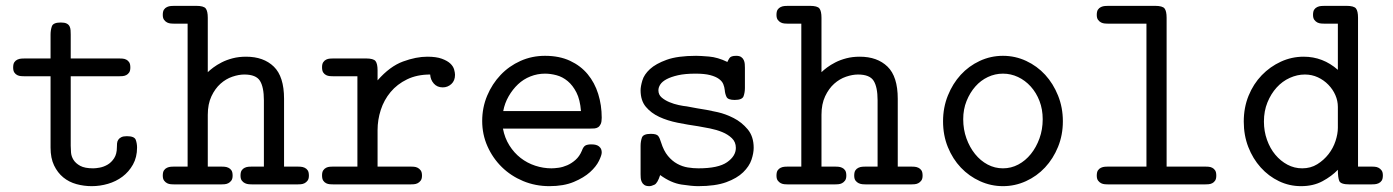

<svg xmlns="http://www.w3.org/2000/svg" viewBox="-20 -631 4765 657"><path d="M25 -400Q25 -412 29 -418Q33 -424 39.5 -427Q46 -430 53 -430.5Q60 -431 66 -431H153V-513Q153 -528 157.5 -541Q162 -554 188 -554Q201 -554 208 -550.5Q215 -547 218 -541Q221 -535 221.5 -527.5Q222 -520 222 -513V-431H386Q392 -431 399 -430.5Q406 -430 412 -427Q418 -424 422 -418Q426 -412 426 -400Q426 -389 422 -383Q418 -377 412 -374Q406 -371 399 -370.5Q392 -370 386 -370H222V-132Q222 -123 223 -109.5Q224 -96 231.5 -84Q239 -72 254.5 -63.5Q270 -55 299 -55Q308 -55 321.5 -57.5Q335 -60 348 -67.5Q361 -75 370.5 -89.5Q380 -104 380 -127Q380 -133 380.5 -140Q381 -147 384.5 -152.5Q388 -158 395 -161.5Q402 -165 414 -165Q440 -165 444.5 -152.5Q449 -140 449 -126Q449 -93 435 -68Q421 -43 399 -26.5Q377 -10 349.5 -2Q322 6 294 6Q267 6 241.5 -1Q216 -8 196.5 -24Q177 -40 165 -65Q153 -90 153 -126V-370H65Q59 -370 52 -370.5Q45 -371 39 -374Q33 -377 29 -383Q25 -389 25 -400Z M537 -30Q537 -42 541 -48Q545 -54 551.5 -57Q558 -60 565 -60.5Q572 -61 578 -61H622V-550H577Q572 -550 565 -550.5Q558 -551 552 -554Q546 -557 541.5 -563Q537 -569 537 -580Q537 -592 541 -598Q545 -604 551.5 -607Q558 -610 565 -610.5Q572 -611 578 -611H651Q677 -611 684 -602Q691 -593 691 -570V-384Q698 -391 710 -400Q722 -409 738.5 -417.5Q755 -426 776 -431.5Q797 -437 822 -437Q882 -437 917 -403Q952 -369 952 -293V-61H996Q1002 -61 1009 -60.5Q1016 -60 1022.5 -57Q1029 -54 1033 -48Q1037 -42 1037 -30Q1037 -19 1032.5 -13Q1028 -7 1022 -4Q1016 -1 1009 -0.5Q1002 0 997 0H844Q839 0 832 -0.5Q825 -1 818.5 -4Q812 -7 807.5 -13Q803 -19 803 -30Q803 -42 807 -48Q811 -54 817.5 -57Q824 -60 831 -60.5Q838 -61 844 -61H883V-288Q883 -333 869.5 -354.5Q856 -376 816 -376Q797 -376 775 -368.5Q753 -361 734.5 -344.5Q716 -328 703.5 -301.5Q691 -275 691 -238V-61H735Q741 -61 748 -60.5Q755 -60 761.5 -57Q768 -54 772 -48Q776 -42 776 -30Q776 -19 771.5 -13Q767 -7 761 -4Q755 -1 748 -0.5Q741 0 736 0H577Q572 0 565 -0.5Q558 -1 552 -4Q546 -7 541.5 -13Q537 -19 537 -30Z M1082 -31Q1082 -42 1086 -48Q1090 -54 1096 -57Q1102 -60 1109 -60.5Q1116 -61 1122 -61H1203V-370H1122Q1116 -370 1109 -370.5Q1102 -371 1096 -374Q1090 -377 1086 -383Q1082 -389 1082 -401Q1082 -412 1086 -418Q1090 -424 1096 -427Q1102 -430 1109 -430.5Q1116 -431 1122 -431H1232Q1258 -431 1265 -422Q1272 -413 1272 -390V-356Q1314 -404 1359 -420.5Q1404 -437 1442 -437Q1473 -437 1492 -430Q1511 -423 1521 -413.5Q1531 -404 1534 -393Q1537 -382 1537 -375Q1537 -355 1524.5 -343.5Q1512 -332 1495 -332Q1476 -332 1464.5 -345Q1453 -358 1452 -376Q1407 -376 1373 -359.5Q1339 -343 1316.5 -316Q1294 -289 1283 -255Q1272 -221 1272 -186V-61H1383Q1389 -61 1396 -60.5Q1403 -60 1409 -57Q1415 -54 1419.5 -48Q1424 -42 1424 -30Q1424 -19 1419.5 -13Q1415 -7 1409 -4Q1403 -1 1396 -0.5Q1389 0 1383 0H1122Q1116 0 1109 -0.5Q1102 -1 1096 -4Q1090 -7 1086 -13Q1082 -19 1082 -31Z M1630 -217Q1630 -263 1647 -303.5Q1664 -344 1693 -374.5Q1722 -405 1761 -422.5Q1800 -440 1845 -440Q1894 -440 1930.5 -423Q1967 -406 1991 -377Q2015 -348 2027 -309.5Q2039 -271 2039 -228Q2039 -214 2035.5 -206.5Q2032 -199 2026.5 -195.5Q2021 -192 2014 -191.5Q2007 -191 1999 -191H1701Q1707 -159 1723 -133.5Q1739 -108 1761.5 -90.5Q1784 -73 1811.5 -64Q1839 -55 1867 -55Q1877 -55 1891.5 -57Q1906 -59 1921 -65.5Q1936 -72 1949.5 -84Q1963 -96 1971 -115Q1976 -129 1983 -133Q1990 -137 2004 -137Q2006 -137 2012 -136.5Q2018 -136 2024 -133.5Q2030 -131 2034.5 -125Q2039 -119 2039 -109Q2039 -100 2029.5 -80.5Q2020 -61 1999 -42Q1978 -23 1943.5 -8.5Q1909 6 1860 6Q1812 6 1770 -11.5Q1728 -29 1697 -59.5Q1666 -90 1648 -130.5Q1630 -171 1630 -217ZM1968 -251Q1965 -290 1952.5 -314.5Q1940 -339 1922.5 -353.5Q1905 -368 1884.5 -373.5Q1864 -379 1845 -379Q1819 -379 1795 -369.5Q1771 -360 1752.5 -342.5Q1734 -325 1720.5 -301.5Q1707 -278 1702 -251Z M2172 -132Q2172 -147 2176.5 -160Q2181 -173 2207 -173Q2227 -173 2232.5 -165.5Q2238 -158 2242 -144Q2251 -115 2265.5 -97.5Q2280 -80 2297.5 -70.5Q2315 -61 2333.5 -58Q2352 -55 2370 -55Q2438 -55 2468 -76Q2498 -97 2498 -125Q2498 -145 2484.5 -158Q2471 -171 2451.5 -179Q2432 -187 2409.5 -191.5Q2387 -196 2369 -199Q2334 -204 2299 -211Q2264 -218 2236 -231Q2208 -244 2190 -265.5Q2172 -287 2172 -322Q2172 -335 2178 -355.5Q2184 -376 2204 -394.5Q2224 -413 2261.5 -426.5Q2299 -440 2362 -440Q2376 -440 2406 -437.5Q2436 -435 2469 -419Q2471 -424 2476 -432Q2481 -440 2499 -440Q2510 -440 2516 -436Q2522 -432 2525 -425.5Q2528 -419 2528.5 -412Q2529 -405 2529 -399V-330Q2529 -315 2524.5 -302Q2520 -289 2494 -289Q2471 -289 2466 -299.5Q2461 -310 2460 -323Q2459 -333 2455 -343Q2451 -353 2440 -361Q2429 -369 2410 -374Q2391 -379 2360 -379Q2324 -379 2300 -373.5Q2276 -368 2261 -360Q2246 -352 2239.5 -342Q2233 -332 2233 -322Q2233 -307 2244 -297.5Q2255 -288 2270.5 -281.5Q2286 -275 2302.5 -271.5Q2319 -268 2330 -267Q2349 -263 2365 -260.5Q2381 -258 2398 -255Q2410 -253 2436.5 -247Q2463 -241 2490.5 -227Q2518 -213 2538.5 -188.5Q2559 -164 2559 -125Q2559 -107 2551.5 -84.5Q2544 -62 2523 -41.5Q2502 -21 2465 -7.5Q2428 6 2369 6Q2348 6 2312 0.5Q2276 -5 2239 -32Q2230 -4 2219.5 1Q2209 6 2202 6Q2191 6 2185 2Q2179 -2 2176 -8.5Q2173 -15 2172.5 -22Q2172 -29 2172 -35Z M2637 -30Q2637 -42 2641 -48Q2645 -54 2651.5 -57Q2658 -60 2665 -60.5Q2672 -61 2678 -61H2722V-550H2677Q2672 -550 2665 -550.5Q2658 -551 2652 -554Q2646 -557 2641.5 -563Q2637 -569 2637 -580Q2637 -592 2641 -598Q2645 -604 2651.5 -607Q2658 -610 2665 -610.5Q2672 -611 2678 -611H2751Q2777 -611 2784 -602Q2791 -593 2791 -570V-384Q2798 -391 2810 -400Q2822 -409 2838.5 -417.5Q2855 -426 2876 -431.5Q2897 -437 2922 -437Q2982 -437 3017 -403Q3052 -369 3052 -293V-61H3096Q3102 -61 3109 -60.5Q3116 -60 3122.5 -57Q3129 -54 3133 -48Q3137 -42 3137 -30Q3137 -19 3132.5 -13Q3128 -7 3122 -4Q3116 -1 3109 -0.5Q3102 0 3097 0H2944Q2939 0 2932 -0.5Q2925 -1 2918.5 -4Q2912 -7 2907.5 -13Q2903 -19 2903 -30Q2903 -42 2907 -48Q2911 -54 2917.5 -57Q2924 -60 2931 -60.5Q2938 -61 2944 -61H2983V-288Q2983 -333 2969.5 -354.5Q2956 -376 2916 -376Q2897 -376 2875 -368.5Q2853 -361 2834.5 -344.5Q2816 -328 2803.5 -301.5Q2791 -275 2791 -238V-61H2835Q2841 -61 2848 -60.5Q2855 -60 2861.5 -57Q2868 -54 2872 -48Q2876 -42 2876 -30Q2876 -19 2871.5 -13Q2867 -7 2861 -4Q2855 -1 2848 -0.5Q2841 0 2836 0H2677Q2672 0 2665 -0.5Q2658 -1 2652 -4Q2646 -7 2641.5 -13Q2637 -19 2637 -30Z M3207 -216Q3207 -263 3223.5 -304Q3240 -345 3267.5 -375Q3295 -405 3332.5 -422.5Q3370 -440 3412 -440Q3454 -440 3491.5 -422.5Q3529 -405 3556.5 -375Q3584 -345 3600.5 -304Q3617 -263 3617 -216Q3617 -169 3600.5 -128.5Q3584 -88 3556 -58Q3528 -28 3490.5 -11Q3453 6 3412 6Q3371 6 3333.5 -11Q3296 -28 3268 -57.5Q3240 -87 3223.5 -127.5Q3207 -168 3207 -216ZM3276 -223Q3276 -188 3287 -157.5Q3298 -127 3316.5 -104Q3335 -81 3359.5 -68Q3384 -55 3412 -55Q3440 -55 3464.5 -68Q3489 -81 3507.5 -104Q3526 -127 3537 -157.5Q3548 -188 3548 -223Q3548 -257 3537 -285.5Q3526 -314 3507 -335Q3488 -356 3463.5 -367.5Q3439 -379 3412 -379Q3385 -379 3360.5 -367.5Q3336 -356 3317.5 -335Q3299 -314 3287.5 -285.5Q3276 -257 3276 -223Z M3733 -30Q3733 -42 3737 -48Q3741 -54 3747.5 -57Q3754 -60 3761 -60.5Q3768 -61 3774 -61H3903V-550H3773Q3768 -550 3761 -550.5Q3754 -551 3748 -554Q3742 -557 3737.5 -563Q3733 -569 3733 -580Q3733 -592 3737 -598Q3741 -604 3747.5 -607Q3754 -610 3761 -610.5Q3768 -611 3774 -611H3932Q3958 -611 3965 -602Q3972 -593 3972 -570V-61H4102Q4108 -61 4115 -60.5Q4122 -60 4128 -57Q4134 -54 4138 -48Q4142 -42 4142 -30Q4142 -19 4138 -13Q4134 -7 4128 -4Q4122 -1 4115 -0.5Q4108 0 4102 0H3773Q3768 0 3761 -0.5Q3754 -1 3748 -4Q3742 -7 3737.5 -13Q3733 -19 3733 -30Z M4236 -215Q4236 -263 4252.5 -303.5Q4269 -344 4297.5 -373.5Q4326 -403 4363 -420Q4400 -437 4441 -437Q4507 -437 4558 -392V-550H4513Q4508 -550 4501 -550.5Q4494 -551 4488 -554Q4482 -557 4477.5 -563Q4473 -569 4473 -580Q4473 -592 4477 -598Q4481 -604 4487.5 -607Q4494 -610 4501 -610.5Q4508 -611 4514 -611H4587Q4613 -611 4620 -602Q4627 -593 4627 -570V-61H4672Q4677 -61 4684 -60.5Q4691 -60 4697 -57Q4703 -54 4707.5 -48Q4712 -42 4712 -31Q4712 -19 4708 -13Q4704 -7 4697.5 -4Q4691 -1 4684 -0.5Q4677 0 4671 0H4598Q4568 0 4563 -11.5Q4558 -23 4558 -50Q4537 -28 4505.5 -11Q4474 6 4432 6Q4392 6 4356.5 -11Q4321 -28 4294 -58Q4267 -88 4251.5 -128Q4236 -168 4236 -215ZM4305 -215Q4305 -182 4315.5 -152.5Q4326 -123 4344 -101.5Q4362 -80 4385.5 -67.5Q4409 -55 4436 -55Q4465 -55 4487.5 -69Q4510 -83 4526 -103.5Q4542 -124 4550 -148.5Q4558 -173 4558 -194V-265Q4558 -286 4549.5 -305.5Q4541 -325 4525.5 -341Q4510 -357 4489.5 -366.5Q4469 -376 4445 -376Q4419 -376 4393.5 -364.5Q4368 -353 4348.5 -331.5Q4329 -310 4317 -280.5Q4305 -251 4305 -215Z"/></svg>

Font: CMU Typewriter Custom
Style: Regular
Weight: 500
Monospace: yes
Version: Version 0.7.0